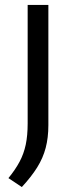

<svg xmlns="http://www.w3.org/2000/svg" viewBox="-20 -615 307 774"><path d="M68 139 14 103Q41.5 69.5 58.8 37.2Q76 5 83.8 -32Q91.5 -69 91.5 -117V-595H175V-110.5Q175 -60 164.2 -19Q153.5 22 129.8 60Q106 98 68 139Z"/></svg>

Font: Encode Sans SC SemiExpanded
Style: Regular
Weight: 400
Width: 6
Designer: Multiple Designers
Foundry: Impallari Type
Version: Version 3.002